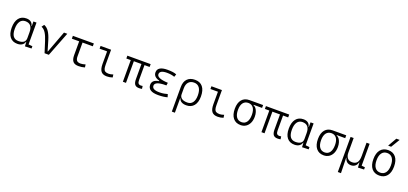

<svg xmlns="http://www.w3.org/2000/svg" viewBox="47 -2193 8108 3815"><g transform="rotate(20 4101.5 -285.0)"><path d="M257.8 9.8Q156.2 9.8 100.6 -58.3Q44.9 -126.5 44.9 -253.9Q44.9 -384.3 100.8 -455.8Q156.7 -527.3 258.8 -527.3Q321.8 -527.3 357.7 -498.8Q393.6 -470.2 402.8 -420.4H409.2V-517.6H474.1V-56.2L557.6 -47.9V0L419.4 4.9L415 -86.4H407.7Q399.9 -46.9 360.8 -18.6Q321.8 9.8 257.8 9.8ZM110.4 -253.9Q110.4 -49.3 259.8 -49.3Q409.2 -49.3 409.2 -166V-291Q409.2 -468.3 258.8 -468.3Q187.5 -468.3 148.9 -412.4Q110.4 -356.4 110.4 -253.9Z M833 0 759.3 -231Q728 -331.1 689.7 -392.1Q651.4 -453.1 596.2 -474.6L633.3 -527.3Q695.3 -504.4 738.8 -439.5Q782.2 -374.5 814 -268.6L877 -55.2H882.3L1055.2 -517.6H1125L923.3 0Z M1551.3 9.8Q1470.7 9.8 1434.3 -32Q1397.9 -73.7 1397.9 -166.5V-457.5H1243.2V-517.6H1686.5V-457.5H1469.2V-168.5Q1469.2 -106.9 1492.4 -79.1Q1515.6 -51.3 1574.2 -51.3Q1613.8 -51.3 1675.3 -69.8L1683.6 -9.3Q1649.4 1 1618.2 5.4Q1586.9 9.8 1551.3 9.8Z M2150.4 9.8Q2064 9.8 2025.9 -39.1Q1987.8 -87.9 1987.8 -195.3V-459.5H1829.1V-517.6H2051.3V-200.2Q2051.3 -148.4 2060.3 -115.7Q2069.3 -83 2094.7 -67.6Q2120.1 -52.2 2169.9 -52.2Q2206.1 -52.2 2261.2 -70.8L2269.5 -10.7Q2238.8 0 2210.7 4.9Q2182.6 9.8 2150.4 9.8Z M2488.8 0V-457.5H2395.5V-517.6H2887.7V-457.5H2779.3V-143.1Q2779.3 -94.7 2795.2 -73Q2811 -51.3 2850.6 -51.3Q2862.3 -51.3 2886.2 -55.2L2894.5 3.4Q2865.7 9.8 2831.1 9.8Q2769.5 9.8 2742.2 -25.4Q2714.8 -60.5 2714.8 -138.2V-457.5H2554.2V0Z M3235.4 9.8Q3018.6 9.8 3018.6 -130.4Q3018.6 -235.4 3160.2 -256.8V-267.1Q3033.2 -300.8 3033.2 -397.9Q3033.2 -527.3 3243.2 -527.3Q3376 -527.3 3434.6 -499L3413.6 -441.4Q3345.2 -467.3 3253.9 -467.3Q3100.6 -467.3 3100.6 -383.3Q3100.6 -296.4 3335.4 -285.6L3326.7 -227.1H3309.6Q3085.9 -227.1 3085.9 -135.3Q3085.9 -50.3 3239.3 -50.3Q3299.8 -50.3 3339.6 -58.6Q3379.4 -66.9 3411.1 -75.2L3429.7 -13.7Q3392.1 -2.4 3343 3.7Q3293.9 9.8 3235.4 9.8Z M3605.5 224.6V-295.4Q3605.5 -406.2 3663.3 -466.8Q3721.2 -527.3 3826.2 -527.3Q3933.1 -527.3 3990 -457Q4046.9 -386.7 4046.9 -253.9Q4046.9 -127.9 3990 -59.1Q3933.1 9.8 3829.1 9.8Q3768.6 9.8 3728.5 -13.4Q3688.5 -36.6 3677.2 -80.1H3670.4V224.6ZM3826.2 -468.3Q3752 -468.3 3711.2 -421.9Q3670.4 -375.5 3670.4 -291V-166Q3670.4 -109.9 3712.2 -79.6Q3753.9 -49.3 3832 -49.3Q3903.8 -49.3 3942.6 -102.3Q3981.4 -155.3 3981.4 -253.9Q3981.4 -357.9 3941.2 -413.1Q3900.9 -468.3 3826.2 -468.3Z M4494.1 9.8Q4407.7 9.8 4369.6 -39.1Q4331.5 -87.9 4331.5 -195.3V-459.5H4172.9V-517.6H4395V-200.2Q4395 -148.4 4404.1 -115.7Q4413.1 -83 4438.5 -67.6Q4463.9 -52.2 4513.7 -52.2Q4549.8 -52.2 4605 -70.8L4613.3 -10.7Q4582.5 0 4554.4 4.9Q4526.4 9.8 4494.1 9.8Z M4978 9.8Q4875 9.8 4818.4 -60.5Q4761.7 -130.9 4761.7 -258.8Q4761.7 -382.3 4818.4 -450Q4875 -517.6 4978 -517.6H5265.6V-457.5H5087.4V-448.7Q5116.7 -440.9 5139.6 -411.6Q5162.6 -382.3 5176 -338.6Q5189.5 -294.9 5189.5 -242.7Q5189.5 -166.5 5163.3 -109.9Q5137.2 -53.2 5089.6 -21.7Q5042 9.8 4978 9.8ZM4978 -51.3Q5046.9 -51.3 5084.7 -105.2Q5122.6 -159.2 5122.6 -258.8Q5122.6 -354 5084.7 -405.8Q5046.9 -457.5 4978 -457.5Q4906.2 -457.5 4867.4 -405.8Q4828.6 -354 4828.6 -258.8Q4828.6 -159.2 4867.4 -105.2Q4906.2 -51.3 4978 -51.3Z M5418.5 0V-457.5H5325.2V-517.6H5817.4V-457.5H5709V-143.1Q5709 -94.7 5724.9 -73Q5740.7 -51.3 5780.3 -51.3Q5792 -51.3 5815.9 -55.2L5824.2 3.4Q5795.4 9.8 5760.7 9.8Q5699.2 9.8 5671.9 -25.4Q5644.5 -60.5 5644.5 -138.2V-457.5H5483.9V0Z M6117.2 9.8Q6015.6 9.8 5960 -58.3Q5904.3 -126.5 5904.3 -253.9Q5904.3 -384.3 5960.2 -455.8Q6016.1 -527.3 6118.2 -527.3Q6181.2 -527.3 6217 -498.8Q6252.9 -470.2 6262.2 -420.4H6268.6V-517.6H6333.5V-56.2L6417 -47.9V0L6278.8 4.9L6274.4 -86.4H6267.1Q6259.3 -46.9 6220.2 -18.6Q6181.2 9.8 6117.2 9.8ZM5969.7 -253.9Q5969.7 -49.3 6119.1 -49.3Q6268.6 -49.3 6268.6 -166V-291Q6268.6 -468.3 6118.2 -468.3Q6046.9 -468.3 6008.3 -412.4Q5969.7 -356.4 5969.7 -253.9Z M6735.8 9.8Q6632.8 9.8 6576.2 -60.5Q6519.5 -130.9 6519.5 -258.8Q6519.5 -382.3 6576.2 -450Q6632.8 -517.6 6735.8 -517.6H7023.4V-457.5H6845.2V-448.7Q6874.5 -440.9 6897.5 -411.6Q6920.4 -382.3 6933.8 -338.6Q6947.3 -294.9 6947.3 -242.7Q6947.3 -166.5 6921.1 -109.9Q6895 -53.2 6847.4 -21.7Q6799.8 9.8 6735.8 9.8ZM6735.8 -51.3Q6804.7 -51.3 6842.5 -105.2Q6880.4 -159.2 6880.4 -258.8Q6880.4 -354 6842.5 -405.8Q6804.7 -457.5 6735.8 -457.5Q6664.1 -457.5 6625.2 -405.8Q6586.4 -354 6586.4 -258.8Q6586.4 -159.2 6625.2 -105.2Q6664.1 -51.3 6735.8 -51.3Z M7115.2 224.6V-517.6H7180.2V-210Q7180.2 -135.3 7215.3 -94.7Q7250.5 -54.2 7314 -54.2Q7382.3 -54.2 7417.5 -96.9Q7452.6 -139.6 7452.6 -239.3V-517.6H7517.6V-55.2L7588.9 -48.3V0L7461.4 4.9L7454.1 -99.6H7447.8Q7435.1 -47.4 7399.9 -18.8Q7364.7 9.8 7314 9.8Q7208 9.8 7179.7 -99.6H7173.8L7182.1 224.6Z M7910.2 9.8Q7806.6 9.8 7749 -60.5Q7691.4 -130.9 7691.4 -258.8Q7691.4 -387.2 7749 -457.3Q7806.6 -527.3 7910.2 -527.3Q8014.2 -527.3 8071.5 -457.3Q8128.9 -387.2 8128.9 -258.8Q8128.9 -130.9 8071.5 -60.5Q8014.2 9.8 7910.2 9.8ZM7910.2 -51.3Q7982.9 -51.3 8022.5 -105.5Q8062 -159.7 8062 -258.8Q8062 -358.4 8022.5 -412.4Q7982.9 -466.3 7910.2 -466.3Q7837.9 -466.3 7798.1 -412.4Q7758.3 -358.4 7758.3 -258.8Q7758.3 -159.7 7798.1 -105.5Q7837.9 -51.3 7910.2 -51.3ZM7875.5 -609.4 7981.4 -794.9H8051.8L7939.5 -609.4Z"/></g></svg>

Font: Caskaydia Cove Light
Style: Regular
Weight: 300
Monospace: yes
Designer: Aaron Bell
Foundry: Saja Typeworks
Version: Version 4.300; ttfautohint (v1.8.3)